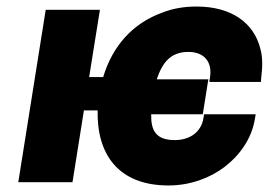

<svg xmlns="http://www.w3.org/2000/svg" viewBox="-20 -558 823 588"><path d="M36 0H202L237 -220H279C276 -86 342 10 496 10C564 10 625 -14 668 -47C710 -79 751 -130 761 -196L763 -208H605L603 -196C596 -153 561 -129 515 -129C457 -129 442 -159 443 -208H601L618 -315H460C477 -365 501 -399 557 -399C605 -399 631 -369 623 -320L621 -307H779L780 -320C784 -352 785 -382 777 -410C757 -488 689 -538 582 -538C544 -538 508 -532 476 -519C388 -487 325 -419 296 -322H253L286 -528H120Z"/></svg>

Font: Asimov Pro
Style: UltObl
Weight: 900
Designer: Google
Version: Version 2.000980; 2014